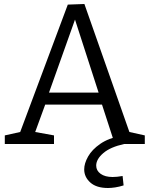

<svg xmlns="http://www.w3.org/2000/svg" viewBox="-20 -720 749 960"><path d="M250 -43V0H4V-43L81 -60L319 -697L402 -700L627 -60L704 -43V0H554L490 -197H206L156 -60ZM225 -257H473L355 -622ZM520 220Q462 220 431.5 192.5Q401 165 401 127Q401 97 420.5 62.5Q440 28 481 -0.5Q522 -29 587 -42L601 0Q532 15 496.5 45.5Q461 76 461 108Q461 133 483 149Q505 165 543 165Q565 165 593 160L598 207Q576 214 556 217Q536 220 520 220Z"/></svg>

Font: Bitter
Style: Regular
Weight: 400
Designer: Sol Matas, and Bitter project Authors
Foundry: Sol Matas
Version: Version 2.001